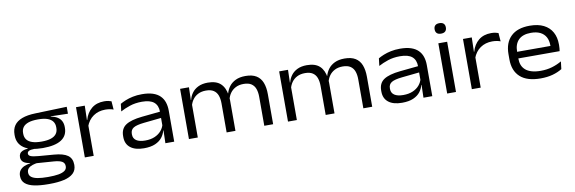

<svg xmlns="http://www.w3.org/2000/svg" viewBox="-57 -1150 5449 1820"><g transform="rotate(-10 2667.0 -240.0)"><path d="M299.9 -156.5Q180.4 -156.5 118.4 -198.9Q56.4 -241.4 56.4 -320.2V-328.6Q56.4 -380.3 80.8 -415.9Q105.3 -451.5 156.3 -471Q207.4 -490.6 286.5 -492.7L589.5 -502.5V-435.8L424.2 -439.8L424.3 -436.4Q464.4 -429.7 489.2 -413.4Q514.1 -397.1 526 -372.8Q537.9 -348.5 537.9 -317V-309.5Q537.9 -234.1 478.3 -195.3Q418.6 -156.5 299.9 -156.5ZM295.9 122H306Q360.6 122 400.1 115.4Q439.6 108.7 461.1 93.2Q482.6 77.8 482.6 51.6V49.4Q482.6 19.7 458.5 5.1Q434.5 -9.6 379 -13.8L204.3 -26.4L232.3 -27.9Q200.4 -24.2 175.1 -15.8Q149.8 -7.3 135 8Q120.3 23.3 120.3 47.2V48.3Q120.3 76.4 141.9 92.5Q163.4 108.5 202.7 115.3Q241.9 122 295.9 122ZM290.4 189.6Q213.5 189.6 157 178.1Q100.5 166.5 69.9 139.9Q39.3 113.3 39.3 67.4V65.9Q39.3 34.2 55.1 13.5Q70.9 -7.2 97.1 -19Q123.4 -30.8 155.5 -34.4L154.9 -37.5Q112.4 -43.5 91.2 -61.2Q70.1 -79 70.1 -108.1V-108.5Q70.1 -128.2 79 -142.5Q87.9 -156.7 107.3 -165.2Q126.8 -173.7 157.2 -175.6V-187.6L261.6 -161.7L220.3 -162.9Q180.1 -162 164.9 -153.6Q149.6 -145.2 149.6 -129.5V-129Q149.6 -110.8 171.6 -101.9Q193.5 -93 248.7 -88.4L393 -76.9Q482.1 -69.8 523.4 -39.8Q564.7 -9.8 564.7 51.2V53.2Q564.7 102.9 532.8 133Q500.9 163 442.6 176.3Q384.3 189.6 304.8 189.6ZM298.9 -219Q353.3 -219 388.4 -230.7Q423.6 -242.4 440.8 -265.5Q457.9 -288.6 457.9 -321.6V-330.4Q457.9 -362.5 441.1 -385.2Q424.2 -407.9 389.7 -420Q355.2 -432 301.8 -432H297.9Q242.2 -432 206.9 -419.7Q171.6 -407.3 155.2 -384.7Q138.9 -362.2 138.9 -330.2V-322.2Q138.9 -289 156 -265.9Q173.2 -242.9 208.6 -230.9Q243.9 -219 298.9 -219Z M756.7 -281.3 738.9 -344.3 759 -345.5Q778.2 -413.6 826 -452.9Q873.7 -492.1 947.3 -492.1Q970 -492.1 987 -488.5Q1004 -484.9 1016.5 -480.3L1022.7 -399.4Q1006.8 -405.4 986.7 -409Q966.6 -412.6 943.4 -412.6Q878 -412.6 829 -379Q780 -345.4 756.7 -281.3ZM675.3 0V-483.4H759.8L755.9 -327.9L760.6 -322.8V0Z M1450.7 0 1454.2 -131 1451.6 -146.6V-280.1L1452 -301.3Q1452 -363.2 1414.9 -394.6Q1377.8 -425.9 1299.2 -425.9Q1234.8 -425.9 1182.7 -408.5Q1130.6 -391.1 1090.8 -369.3L1099.5 -441.2Q1121.4 -453.9 1152.2 -466.6Q1183.1 -479.3 1223.1 -487.8Q1263.1 -496.3 1311.6 -496.3Q1373 -496.3 1415.9 -482.2Q1458.8 -468 1485.2 -441.6Q1511.7 -415.2 1523.6 -379.1Q1535.6 -343 1535.6 -299.1V0ZM1243.3 12.1Q1159.6 12.1 1113.7 -23.8Q1067.7 -59.7 1067.7 -126.8V-136.2Q1067.7 -207.6 1118.2 -241.1Q1168.6 -274.7 1276.1 -285.7L1462 -304.4L1464.7 -244.5L1284.6 -225.7Q1211.9 -218.1 1182.2 -199.7Q1152.6 -181.3 1152.6 -142.6V-136.3Q1152.6 -98.4 1182.1 -78.3Q1211.7 -58.2 1267.9 -58.2Q1321.1 -58.2 1359.9 -75.2Q1398.7 -92.1 1422.6 -120.4Q1446.5 -148.7 1454.4 -182.7L1467.7 -122.6H1451.2Q1442.9 -87.2 1419.1 -56.4Q1395.3 -25.7 1352.5 -6.8Q1309.6 12.1 1243.3 12.1Z M2402.6 0V-279.7Q2402.6 -323.4 2390.7 -356Q2378.8 -388.7 2351.5 -406.7Q2324.1 -424.8 2277.3 -424.8Q2233.3 -424.8 2201 -408.1Q2168.8 -391.5 2148.7 -363.5Q2128.6 -335.4 2121 -299.9L2108.1 -362.4H2118.7Q2128.3 -397.6 2151.2 -428.1Q2174.1 -458.5 2212.8 -477.2Q2251.4 -495.9 2307.9 -495.9Q2372.5 -495.9 2412.1 -471.6Q2451.6 -447.3 2469.7 -401Q2487.8 -354.6 2487.8 -288.8V0ZM1677.3 0V-483.4H1762.6L1759.1 -352.7L1762.6 -344.5V0ZM2040.1 0V-279.6Q2040.1 -323.3 2028.3 -356Q2016.4 -388.7 1989.1 -406.7Q1961.8 -424.8 1915 -424.8Q1870.9 -424.8 1838.6 -408.1Q1806.3 -391.5 1786.3 -362.9Q1766.3 -334.2 1758.5 -298.5L1745.7 -361.4H1762.1Q1770.5 -397.5 1792.9 -428.1Q1815.2 -458.8 1853.3 -477.4Q1891.4 -495.9 1945.6 -495.9Q2025.9 -495.9 2067.9 -456.8Q2110 -417.6 2120.5 -342.3Q2122.8 -331.7 2123.9 -319Q2125 -306.2 2125 -294.8V0Z M3356.1 0V-279.7Q3356.1 -323.4 3344.2 -356Q3332.3 -388.7 3305 -406.7Q3277.6 -424.8 3230.8 -424.8Q3186.8 -424.8 3154.5 -408.1Q3122.3 -391.5 3102.2 -363.5Q3082.1 -335.4 3074.5 -299.9L3061.6 -362.4H3072.2Q3081.8 -397.6 3104.7 -428.1Q3127.6 -458.5 3166.3 -477.2Q3204.9 -495.9 3261.4 -495.9Q3326 -495.9 3365.6 -471.6Q3405.1 -447.3 3423.2 -401Q3441.3 -354.6 3441.3 -288.8V0ZM2630.8 0V-483.4H2716.1L2712.6 -352.7L2716.1 -344.5V0ZM2993.6 0V-279.6Q2993.6 -323.3 2981.8 -356Q2969.9 -388.7 2942.6 -406.7Q2915.3 -424.8 2868.5 -424.8Q2824.4 -424.8 2792.1 -408.1Q2759.8 -391.5 2739.8 -362.9Q2719.8 -334.2 2712 -298.5L2699.2 -361.4H2715.6Q2724 -397.5 2746.4 -428.1Q2768.7 -458.8 2806.8 -477.4Q2844.9 -495.9 2899.1 -495.9Q2979.4 -495.9 3021.4 -456.8Q3063.5 -417.6 3074 -342.3Q3076.3 -331.7 3077.4 -319Q3078.5 -306.2 3078.5 -294.8V0Z M3934.7 0 3938.2 -131 3935.6 -146.6V-280.1L3936 -301.3Q3936 -363.2 3898.9 -394.6Q3861.8 -425.9 3783.2 -425.9Q3718.8 -425.9 3666.7 -408.5Q3614.6 -391.1 3574.8 -369.3L3583.5 -441.2Q3605.4 -453.9 3636.2 -466.6Q3667.1 -479.3 3707.1 -487.8Q3747.1 -496.3 3795.6 -496.3Q3857 -496.3 3899.9 -482.2Q3942.8 -468 3969.2 -441.6Q3995.7 -415.2 4007.6 -379.1Q4019.6 -343 4019.6 -299.1V0ZM3727.3 12.1Q3643.6 12.1 3597.7 -23.8Q3551.7 -59.7 3551.7 -126.8V-136.2Q3551.7 -207.6 3602.2 -241.1Q3652.6 -274.7 3760.1 -285.7L3946 -304.4L3948.7 -244.5L3768.6 -225.7Q3695.9 -218.1 3666.2 -199.7Q3636.6 -181.3 3636.6 -142.6V-136.3Q3636.6 -98.4 3666.1 -78.3Q3695.7 -58.2 3751.9 -58.2Q3805.1 -58.2 3843.9 -75.2Q3882.7 -92.1 3906.6 -120.4Q3930.5 -148.7 3938.4 -182.7L3951.7 -122.6H3935.2Q3926.9 -87.2 3903.1 -56.4Q3879.3 -25.7 3836.5 -6.8Q3793.6 12.1 3727.3 12.1Z M4163 0V-483.4H4247.8V0ZM4205.4 -569.1Q4178.1 -569.1 4164.7 -582.2Q4151.3 -595.2 4151.3 -618.4V-620.6Q4151.3 -643.8 4164.7 -656.8Q4178.1 -669.9 4205.4 -669.9Q4232.3 -669.9 4245.9 -656.8Q4259.4 -643.8 4259.4 -620.6V-618.4Q4259.4 -595.2 4245.9 -582.2Q4232.3 -569.1 4205.4 -569.1Z M4481.7 -281.3 4463.9 -344.3 4484 -345.5Q4503.2 -413.6 4551 -452.9Q4598.7 -492.1 4672.3 -492.1Q4695 -492.1 4712 -488.5Q4729 -484.9 4741.5 -480.3L4747.7 -399.4Q4731.8 -405.4 4711.7 -409Q4691.6 -412.6 4668.4 -412.6Q4603 -412.6 4554 -379Q4505 -345.4 4481.7 -281.3ZM4400.3 0V-483.4H4484.8L4480.9 -327.9L4485.6 -322.8V0Z M5062.1 12.9Q4931.5 12.9 4865.8 -46.6Q4800 -106.1 4800 -216.6V-266.3Q4800 -376.1 4862.5 -436.7Q4924.9 -497.3 5043.8 -497.3Q5124.1 -497.3 5178.3 -470Q5232.4 -442.6 5259.7 -392.9Q5287 -343.2 5287 -276V-265.2Q5287 -251.5 5285.8 -237.3Q5284.5 -223 5282.4 -210.5H5203.3Q5204.5 -228 5204.9 -245.8Q5205.3 -263.5 5205.3 -278.9Q5205.3 -326.4 5187.1 -359.8Q5168.8 -393.2 5132.9 -411.1Q5096.9 -428.9 5043.8 -428.9Q4964.6 -428.9 4924.5 -388.6Q4884.5 -348.4 4884.5 -275.7V-248.7L4884.9 -239V-207.7Q4884.9 -173.9 4895.4 -146.6Q4905.9 -119.3 4928.8 -99.3Q4951.6 -79.4 4988 -68.7Q5024.4 -57.9 5075.6 -57.9Q5132.8 -57.9 5182.8 -72.5Q5232.7 -87 5277.5 -113L5268.7 -40.1Q5229 -15.3 5177.5 -1.2Q5126 12.9 5062.1 12.9ZM4841.5 -210.5V-274.3H5264.9V-210.5Z"/></g></svg>

Font: Anek Gurmukhi Medium SemiExpanded
Style: Regular
Weight: 500
Width: 6
Version: Version 1.003